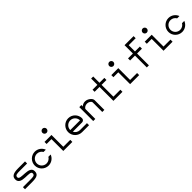

<svg xmlns="http://www.w3.org/2000/svg" viewBox="468 -2365 4064 4064"><g transform="rotate(-45 2500.0 -333.5)"><path d="M458.3 -416.7H250C95.6 -416.7 41.7 -374.2 41.7 -292.5C41.7 -96.7 395.8 -225.9 395.8 -125C395.8 -64.9 353.8 -62.5 250 -62.5H41.7V0H250C406.8 0 458.3 -32.5 458.3 -125C458.3 -306.7 104.2 -190.7 104.2 -292.5C104.2 -350.8 147.2 -354.2 250 -354.2H458.3Z M541.7 -208.3C541.7 -93.3 635 0 750 0C839.5 0 915.9 -56.5 945.4 -135.8H876.7C851.6 -91.9 804.4 -62.5 750 -62.5C669.2 -62.5 604.2 -127.5 604.2 -208.3C604.2 -289.2 669.2 -354.2 750 -354.2C804.4 -354.2 851.6 -324.7 876.7 -280.8H945.4C915.9 -360.1 839.5 -416.7 750 -416.7C635 -416.7 541.7 -323.3 541.7 -208.3Z M1145.8 -583.3C1145.8 -549.2 1174.2 -520.8 1208.3 -520.8C1242.5 -520.8 1270.8 -549.2 1270.8 -583.3C1270.8 -617.5 1242.5 -645.8 1208.3 -645.8C1174.2 -645.8 1145.8 -617.5 1145.8 -583.3ZM1187.5 -354.2V0H1458.3V-62.5H1250V-416.7H1041.7V-354.2Z M1895.8 -208.3H1604.2C1604.2 -289.2 1669.2 -354.2 1750 -354.2C1830.8 -354.2 1895.8 -289.2 1895.8 -208.3ZM1541.7 -208.3C1541.7 -93.3 1635 0 1750 0H1958.3V-62.5H1750C1691.6 -62.5 1641.4 -96.5 1618.1 -145.8H1895.8C1930 -145.8 1958.3 -172.5 1958.3 -208.3C1958.3 -323.3 1865 -416.7 1750 -416.7C1635 -416.7 1541.7 -323.3 1541.7 -208.3Z M2260.4 -416.7H2239.6C2218.3 -416.7 2157.5 -397.5 2145.8 -370.8V-416.7H2083.3V0H2145.8V-287.5C2145.8 -323.3 2203.3 -354.2 2239.6 -354.2H2260.4C2297.1 -354.2 2354.2 -323.3 2354.2 -287.5V0H2416.7V-291.7C2416.7 -354.2 2323.8 -416.7 2260.4 -416.7Z M2687.5 -666.7V-479.2H2541.7V-416.7H2687.5V0H2958.3V-62.5H2750V-416.7H2895.8V-479.2H2750V-666.7Z M3145.8 -583.3C3145.8 -549.2 3174.2 -520.8 3208.3 -520.8C3242.5 -520.8 3270.8 -549.2 3270.8 -583.3C3270.8 -617.5 3242.5 -645.8 3208.3 -645.8C3174.2 -645.8 3145.8 -617.5 3145.8 -583.3ZM3187.5 -354.2V0H3458.3V-62.5H3250V-416.7H3041.7V-354.2Z M3687.5 -354.2V0H3750V-354.2H3895.8V-416.7H3750V-604.2H3958.3V-666.7H3687.5V-416.7H3541.7V-354.2Z M4145.8 -583.3C4145.8 -549.2 4174.2 -520.8 4208.3 -520.8C4242.5 -520.8 4270.8 -549.2 4270.8 -583.3C4270.8 -617.5 4242.5 -645.8 4208.3 -645.8C4174.2 -645.8 4145.8 -617.5 4145.8 -583.3ZM4187.5 -354.2V0H4458.3V-62.5H4250V-416.7H4041.7V-354.2Z M4541.7 -208.3C4541.7 -93.3 4635 0 4750 0C4839.5 0 4915.9 -56.5 4945.4 -135.8H4876.7C4851.6 -91.9 4804.4 -62.5 4750 -62.5C4669.2 -62.5 4604.2 -127.5 4604.2 -208.3C4604.2 -289.2 4669.2 -354.2 4750 -354.2C4804.4 -354.2 4851.6 -324.7 4876.7 -280.8H4945.4C4915.9 -360.1 4839.5 -416.7 4750 -416.7C4635 -416.7 4541.7 -323.3 4541.7 -208.3Z"/></g></svg>

Font: Amy Mono
Style: Regular
Weight: 400
Monospace: yes
Version: Version 001.000